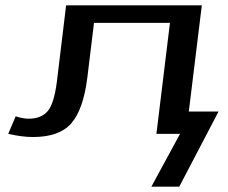

<svg xmlns="http://www.w3.org/2000/svg" viewBox="-20 -504 860 723"><path d="M691 -84 740 -484H229L194 -195C187 -142 176 -105 160 -86C144 -67 120 -57 88 -57C74 -57 57 -60 39 -66L11 0C46 8 77 12 104 12C170 12 218 -5 248 -39C278 -73 299 -131 309 -213L334 -418H620L569 0H658L550 199H655L803 -84Z"/></svg>

Font: Gamestation Extended
Style: Italic
Weight: 400
Width: 7
Designer: Jonas Hecksher
Foundry: Jonas Hecksher, Playtypeª, e-types AS
Version: Version 1.003